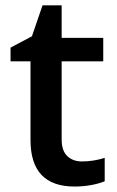

<svg xmlns="http://www.w3.org/2000/svg" viewBox="-20 -680 433 710"><path d="M283.2 -83Q325.2 -83 367.2 -96.2V-9.8Q348.1 -1.5 318.1 4.2Q288.1 9.8 255.9 9.8Q92.8 9.8 92.8 -162.1V-453.1H19V-503.9L98.1 -545.9L137.2 -660.2H208V-540H361.8V-453.1H208V-164.1Q208 -122.6 228.8 -102.8Q249.5 -83 283.2 -83Z"/></svg>

Font: f1_44652          
Style: Regular
Weight: 600
Foundry: Ascender Corporation
Version: Version 1.10